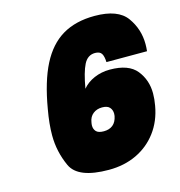

<svg xmlns="http://www.w3.org/2000/svg" viewBox="-110 -842 885 946"><g transform="rotate(-15 332.0 -368.5)"><path d="M455 -509Q454 -539 445 -553Q436 -567 412 -567Q374 -567 354.5 -528.5Q335 -490 321 -409Q344 -437 381 -453Q418 -469 461 -469Q557 -469 597 -419Q637 -369 637 -301Q637 -272 631 -239Q618 -164 576.5 -108.5Q535 -53 472 -23Q409 7 330 7Q173 7 138 -69.5Q103 -146 103 -229Q103 -288 116 -360Q139 -496 182 -580Q225 -664 292.5 -704Q360 -744 457 -744Q576 -744 620 -682.5Q664 -621 664 -545Q664 -527 662 -509ZM376 -299Q349 -299 330 -284Q311 -269 307 -242Q305 -233 305 -225Q305 -207 316 -195Q327 -183 355 -183Q383 -183 401 -197.5Q419 -212 425 -242Q426 -248 426 -254Q426 -273 414.5 -286Q403 -299 376 -299Z"/></g></svg>

Font: Fz Poppins Black
Style: Italic
Weight: 900
Italic angle: -10°
Designer: Ninad Kale (Devanagari), Jonny Pinhorn (Latin)
Foundry: Indian Type Foundry
Version: Vit hóa bi Vntype.Com & FontZin.Com